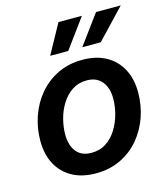

<svg xmlns="http://www.w3.org/2000/svg" viewBox="-113 -842 823 942"><g transform="rotate(-15 298.0 -370.5)"><path d="M258.8 11.2Q188.5 11.2 138.4 -16.6Q88.4 -44.4 61.8 -94.7Q35.2 -145 35.2 -212.4Q35.2 -277.8 55.9 -337.4Q76.7 -397 116 -443.6Q155.3 -490.2 211.2 -517.3Q267.1 -544.4 336.4 -544.4Q406.7 -544.4 456.8 -516.6Q506.8 -488.8 533.7 -438.2Q560.5 -387.7 560.5 -319.8Q560.5 -254.9 539.8 -195.3Q519 -135.7 479.7 -89.1Q440.4 -42.5 384.5 -15.6Q328.6 11.2 258.8 11.2ZM263.7 -91.8Q306.6 -91.8 338.6 -113Q370.6 -134.3 391.8 -168.7Q413.1 -203.1 423.8 -243.4Q434.6 -283.7 434.6 -321.8Q434.6 -357.9 422.9 -384.5Q411.1 -411.1 388.4 -426.3Q365.7 -441.4 331.5 -441.4Q289.1 -441.4 257.1 -420.2Q225.1 -398.9 203.6 -364.5Q182.1 -330.1 171.6 -289.8Q161.1 -249.5 161.1 -210.9Q161.1 -157.2 186.8 -124.5Q212.4 -91.8 263.7 -91.8ZM281.7 -604H189.9L272 -753.4H391.1ZM446.8 -604H353L462.9 -753.4H588.4Z"/></g></svg>

Font: Inter 20pt SemiBold
Style: Italic
Weight: 600
Italic angle: -9.3988°
Version: Version 4.001;git-66647c0bb